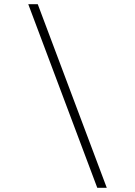

<svg xmlns="http://www.w3.org/2000/svg" viewBox="-20 -730 640 910"><path d="M441 160 114 -710H159L486 160Z"/></svg>

Font: TypoPRO Source Code Pro
Style: Regular
Weight: 300
Monospace: yes
Designer: Paul D. Hunt, Teo Tuominen
Foundry: Adobe Systems Incorporated
Version: Version 2.010;PS 1.0;hotconv 1.0.84;makeotf.lib2.5.63406